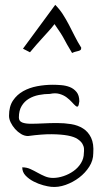

<svg xmlns="http://www.w3.org/2000/svg" viewBox="-20 -758 425 779"><path d="M70.3 -79.1Q87.9 -79.1 103 -72.3Q118.2 -65.4 132.8 -57.1Q147.5 -48.8 162.6 -42.5Q177.7 -36.1 195.3 -36.1Q215.8 -36.1 237.8 -43.5Q259.8 -50.8 278.3 -64Q296.9 -77.1 308.6 -96.2Q320.3 -115.2 320.3 -137.7Q321.3 -144.5 320.8 -154.3Q320.3 -164.1 314.5 -174.3Q308.6 -184.6 294.9 -193.8Q281.2 -203.1 255.4 -208Q229.5 -212.9 190.4 -213.4Q151.4 -213.9 93.8 -206.1Q79.1 -206.1 65.4 -214.4Q51.8 -222.7 41 -234.9Q30.3 -247.1 23.4 -261.2Q16.6 -275.4 16.6 -288.1Q16.6 -326.2 32.7 -350.1Q48.8 -374 74.2 -388.2Q99.6 -402.3 130.9 -408.2Q162.1 -414.1 194.3 -414.1Q209 -414.1 228 -412.6Q247.1 -411.1 263.2 -404.8Q279.3 -398.4 290.5 -384.8Q301.8 -371.1 301.8 -346.7Q299.8 -330.1 296.4 -326.7Q293 -323.2 286.6 -328.6Q280.3 -334 271.5 -343.8Q262.7 -353.5 250.5 -362.8Q238.3 -372.1 221.2 -377Q204.1 -381.8 182.6 -377Q160.2 -377 137.7 -372.6Q115.2 -368.2 97.2 -357.4Q79.1 -346.7 67.9 -328.1Q56.6 -309.6 56.6 -281.2Q56.6 -266.6 69.8 -261.2Q83 -255.9 105 -255.9Q127 -255.9 154.8 -257.3Q182.6 -258.8 211.9 -258.8Q241.2 -258.8 268.6 -254.4Q295.9 -250 316.9 -236.8Q337.9 -223.6 349.6 -199.2Q361.3 -174.8 358.4 -135.7Q358.4 -107.4 342.3 -82Q326.2 -56.6 301.3 -37.6Q276.4 -18.6 246.1 -7.8Q215.8 2.9 187.5 0Q175.8 -1 155.8 -6.3Q135.7 -11.7 116.7 -21.5Q97.7 -31.2 84 -45.4Q70.3 -59.6 70.3 -79.1ZM201.2 -660.2Q188.5 -643.6 175.8 -629.9Q163.1 -616.2 151.4 -603Q139.6 -589.8 127.4 -576.2Q115.2 -562.5 101.6 -545.9L73.2 -560.5L204.1 -738.3Q221.7 -720.7 234.9 -700.2Q248 -679.7 259.8 -657.2Q271.5 -634.8 283.2 -611.3Q294.9 -587.9 309.6 -564.5Q309.6 -557.6 306.6 -555.2Q303.7 -552.7 298.3 -551.3Q293 -549.8 286.6 -548.3Q280.3 -546.9 272.5 -543Q259.8 -564.5 252.4 -577.1Q245.1 -589.8 239.3 -601.1Q233.4 -612.3 225.1 -625Q216.8 -637.7 201.2 -660.2Z"/></svg>

Font: Annie Use Your Telescope
Style: Regular
Weight: 400
Version: Version 1.003 2001